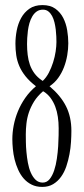

<svg xmlns="http://www.w3.org/2000/svg" viewBox="-20 -734 332 759"><path d="M41 -561Q41 -586.4 46.1 -613.5Q51.3 -640.6 63.5 -662.8Q75.7 -685.1 96.2 -699.5Q116.7 -713.9 147.9 -713.9Q179.2 -713.9 199 -699.5Q218.8 -685.1 230 -663.1Q241.2 -641.1 245.6 -614.5Q250 -587.9 250 -563Q250 -540 245.8 -515.6Q241.7 -491.2 232.9 -468.3Q224.1 -445.3 210 -425.8Q195.8 -406.2 175.8 -393.1Q220.2 -355.5 241.2 -313.5Q262.2 -271.5 262.2 -216.8Q262.2 -197.3 260.7 -173.1Q259.3 -148.9 254.6 -124.3Q250 -99.6 242.2 -76.4Q234.4 -53.2 221.4 -35.2Q208.5 -17.1 190.2 -6.1Q171.9 4.9 147 4.9Q123 4.9 105 -4.2Q86.9 -13.2 73.7 -28.3Q60.5 -43.5 51.8 -63Q43 -82.5 37.8 -103.5Q32.7 -124.5 30.8 -145.5Q28.8 -166.5 28.8 -184.1Q28.8 -210.4 34.2 -238.5Q39.6 -266.6 50.8 -293.9Q62 -321.3 79.6 -346.7Q97.2 -372.1 122.1 -393.1Q96.7 -412.6 80.8 -432.6Q64.9 -452.6 56.2 -473.1Q47.4 -493.7 44.2 -515.6Q41 -537.6 41 -561ZM152.8 -372.1Q151.9 -372.1 151.4 -372.6Q150.9 -373 149.9 -373Q127.9 -354 114.7 -332.8Q101.6 -311.5 94.2 -289.6Q86.9 -267.6 84.5 -245.6Q82 -223.6 82 -203.1Q82 -191.4 82.3 -172.9Q82.5 -154.3 84.5 -133.1Q86.4 -111.8 90.3 -90.3Q94.2 -68.8 101.8 -51.5Q109.4 -34.2 120.8 -23.2Q132.3 -12.2 148.9 -12.2Q165 -12.2 176 -25.6Q187 -39.1 194.1 -60.3Q201.2 -81.5 204.8 -106.9Q208.5 -132.3 210 -156.2Q211.4 -180.2 211.7 -199.2Q211.9 -218.3 211.9 -227.1Q211.9 -250.5 208.7 -272Q205.6 -293.5 198.5 -312.3Q191.4 -331.1 180.2 -346.4Q168.9 -361.8 152.8 -372.1ZM146 -416Q147.9 -414.1 148.9 -414.1Q162.6 -426.8 172.9 -446.3Q183.1 -465.8 189.9 -487.5Q196.8 -509.3 200 -530.5Q203.1 -551.8 203.1 -567.9Q203.1 -576.7 202.6 -589.8Q202.1 -603 200.4 -617.2Q198.7 -631.3 195.3 -645.5Q191.9 -659.7 186 -670.7Q180.2 -681.6 171.4 -688.7Q162.6 -695.8 149.9 -695.8Q135.3 -695.8 125 -688.5Q114.7 -681.2 107.7 -669.2Q100.6 -657.2 96.4 -642.6Q92.3 -627.9 90.3 -612.8Q88.4 -597.7 87.6 -583.7Q86.9 -569.8 86.9 -560.1Q86.9 -537.6 89.4 -517.1Q91.8 -496.6 98.1 -478.3Q104.5 -460 116 -444.3Q127.4 -428.7 146 -416Z"/></svg>

Font: Bigelow Rules
Style: Regular
Weight: 400
Designer: Astigmatic (AOETI)
Foundry: Astigmatic (AOETI)
Version: Version 1.001